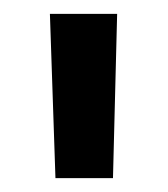

<svg xmlns="http://www.w3.org/2000/svg" viewBox="-20 -729 242 277"><path d="M52 -709H149L143 -472H60Z"/></svg>

Font: KoHo SemiBold
Style: Regular
Weight: 600
Designer: Cadson Demak & Katatrad Team
Foundry: Cadson Demak Co.,Ltd.
Version: Version 1.000; ttfautohint (v1.6)